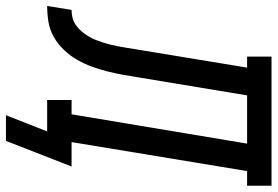

<svg xmlns="http://www.w3.org/2000/svg" viewBox="-216 -614 910 629"><g transform="rotate(90 238.5 -300.0)"><path d="M302 135 355 0H252V-80H299L395 -655H237L178 -299Q174 -274 169.5 -248.5Q165 -223 158.5 -197.5Q152 -172 143 -147Q134 -122 120.5 -98.5Q107 -75 88 -55Q69 -35 45 -21.5Q21 -8 -5 -4Q-31 0 -56 0L-43 -80Q-30 -80 -17.5 -83Q-5 -86 6.5 -94Q18 -102 27 -112.5Q36 -123 43 -134.5Q50 -146 55 -158.5Q60 -171 64 -183.5Q68 -196 71 -208.5Q74 -221 76.5 -234Q79 -247 81 -259.5Q83 -272 85 -285Q86 -292 87.5 -299.5Q89 -307 90 -315L146 -655H110V-735H533V-655H485L390 -80H470L386 135Z"/></g></svg>

Font: Iosevka Slab Medium
Style: Italic
Weight: 500
Italic angle: -9°
Monospace: yes
Designer: Belleve Invis
Foundry: Belleve Invis
Version: Version 11.1.0; ttfautohint (v1.8.3)